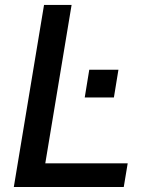

<svg xmlns="http://www.w3.org/2000/svg" viewBox="-20 -747 608 767"><path d="M35.2 0H474.4L490.1 -94.5H160.9L266 -727.3H155.9ZM336.6 -468.4 318.5 -357.6H435L453.1 -468.4Z"/></svg>

Font: TID UI Medium
Style: Italic
Weight: 500
Italic angle: -9.39999°
Designer: The TID Project Authors
Foundry: Bakken & Bæck
Version: Version 1.001;hotconv 1.0.109;makeotfexe 2.5.65596